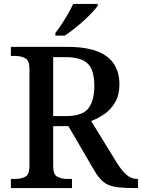

<svg xmlns="http://www.w3.org/2000/svg" viewBox="-20 -951 718 971"><path d="M35 0V-46H57Q86 -46 107.5 -57Q129 -68 129 -110V-603Q129 -645 107.5 -656.5Q86 -668 57 -668H35V-714H321Q455 -714 519.5 -666Q584 -618 584 -524Q584 -471 562.5 -434Q541 -397 508.5 -374.5Q476 -352 441 -339L572 -126Q598 -85 621.5 -65.5Q645 -46 675 -46H678V0H658Q597 0 560.5 -6.5Q524 -13 501 -32.5Q478 -52 456 -90L326 -313H249V-110Q249 -68 270.5 -57Q292 -46 321 -46H344V0ZM314 -364Q396 -364 426.5 -402.5Q457 -441 457 -517Q457 -596 424 -629Q391 -662 312 -662H249V-364ZM260 -784Q275 -803 292 -829Q309 -855 324.5 -882Q340 -909 350 -931H474V-921Q465 -908 446 -888Q427 -868 403 -846Q379 -824 354 -804.5Q329 -785 308 -771H260Z"/></svg>

Font: Noto Serif Khojki Medium
Style: Regular
Weight: 500
Version: Version 2.003